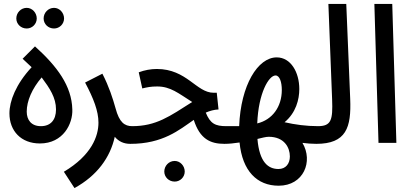

<svg xmlns="http://www.w3.org/2000/svg" viewBox="-20 -727 2100 977"><path d="M255 -582C283 -582 306 -605 306 -633C306 -662 283 -687 255 -687C225 -687 202 -662 202 -633C202 -605 225 -582 255 -582ZM116 -582C144 -582 167 -605 167 -633C167 -662 144 -687 116 -687C86 -687 63 -662 63 -633C63 -605 86 -582 116 -582Z M183 3C302 3 351 -98 348 -170C345 -290 271 -389 158 -491L95 -428L141 -385C61 -299 28 -213 28 -150C28 -61 87 3 183 3ZM188 -85C139 -85 116 -117 116 -159C116 -213 143 -276 192 -333C233 -278 265 -230 265 -170C265 -116 237 -85 188 -85Z M359 230C474 167 541 74 564 -31C584 -7 610 5 643 5C684 5 700 -15 700 -42C700 -68 685 -85 653 -85C614 -85 587 -104 568 -176C554 -226 535 -286 501 -352L413 -307C456 -226 481 -162 481 -103C481 -34 446 63 305 147Z M869 197C897 197 920 174 920 146C920 117 897 92 869 92C839 92 816 117 816 146C816 174 839 197 869 197Z M643 5C809 5 892 -66 966 -117C997 -20 1050 5 1122 5C1163 5 1179 -15 1179 -42C1179 -68 1164 -85 1132 -85C1075 -85 1050 -98 1027 -154C1048 -163 1069 -169 1092 -170L1083 -255H1067C979 -255 931 -376 778 -376C747 -376 715 -370 686 -359L704 -277C729 -283 747 -287 780 -287C848 -287 888 -252 958 -208C843 -135 775 -85 652 -85Z M1122 5C1146 5 1172 2 1199 -2C1213 143 1288 218 1398 218C1525 218 1575 94 1519 0C1543 3 1566 5 1590 5C1630 5 1645 -15 1645 -42C1645 -68 1631 -85 1599 -85C1538 -85 1481 -93 1428 -105C1486 -153 1503 -221 1503 -274C1503 -359 1460 -435 1388 -435C1292 -435 1205 -294 1197 -85C1175 -85 1152 -85 1131 -85ZM1382 -343C1403 -343 1414 -310 1414 -269C1414 -183 1365 -117 1289 -99C1295 -254 1348 -343 1382 -343ZM1397 133C1345 133 1300 99 1290 -20C1311 -25 1333 -31 1347 -31C1427 -31 1455 24 1455 69C1455 105 1435 133 1397 133Z M1589 5C1742 5 1768 -78 1762 -224L1742 -707H1651L1670 -221C1674 -117 1666 -85 1598 -85Z M1906 0H1997L1976 -707H1885Z"/></svg>

Font: Noto Sans Arabic ExtCond Med
Style: Regular
Weight: 500
Width: 2
Designer: Monotype Design Team, Nadine Chahine, Nizar Qandah and Khaled Hosny
Foundry: Monotype Imaging Inc.
Version: Version 2.012